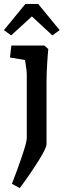

<svg xmlns="http://www.w3.org/2000/svg" viewBox="-30 -727 339 982"><path d="M107 -21V-117V-343Q107 -368 98 -420L21 -433L28 -494H197L217 -476Q214 -447 211 -397.5Q208 -348 208 -313V10Q208 30 166 97Q124 164 71 235L31 213Q60 139 83.5 69Q107 -1 107 -21ZM-10 -573 100 -707H165L275 -573L238 -546L133 -643L27 -546Z"/></svg>

Font: Andada Pro SemiBold
Style: Regular
Weight: 600
Designer: Carolina Giovagnoli
Foundry: Huerta Tipografica
Version: Version 3.005